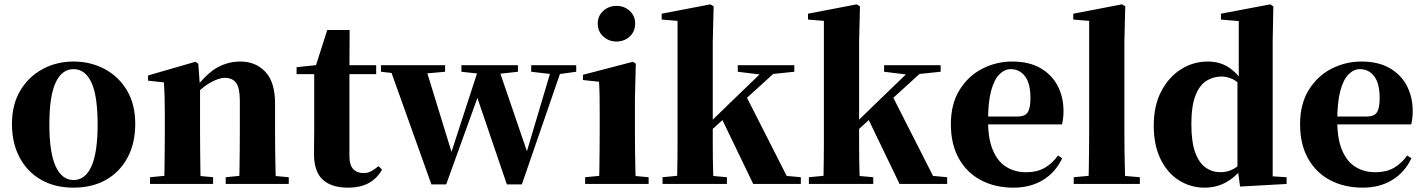

<svg xmlns="http://www.w3.org/2000/svg" viewBox="-20 -846 6550 883"><path d="M318 17Q232 17 168.5 -19.5Q105 -56 70 -122Q35 -188 35 -276Q35 -365 73 -429Q111 -493 175.5 -528Q240 -563 318 -563Q397 -563 461.5 -528.5Q526 -494 564 -430Q602 -366 602 -276Q602 -187 566.5 -121Q531 -55 467.5 -19Q404 17 318 17ZM318 -18Q372 -18 400.5 -81Q429 -144 429 -274Q429 -405 400.5 -466.5Q372 -528 318 -528Q265 -528 236 -466.5Q207 -405 207 -274Q207 -144 236 -81Q265 -18 318 -18Z M670 0V-31L774 -41H853L960 -31V0ZM734 0Q736 -26 736.5 -68.5Q737 -111 737.5 -157Q738 -203 738 -238V-321Q738 -370 737 -400.5Q736 -431 734 -467L661 -475V-499L879 -562L892 -553L900 -441V-438V-238Q900 -203 900.5 -157Q901 -111 901.5 -68.5Q902 -26 903 0ZM1018 0V-31L1120 -41H1198L1308 -31V0ZM1080 0Q1081 -26 1081.5 -68Q1082 -110 1082.5 -156Q1083 -202 1083 -238V-383Q1083 -441 1066 -464.5Q1049 -488 1014 -488Q985 -488 943 -463.5Q901 -439 860 -389L857 -436H875Q932 -510 981 -536.5Q1030 -563 1085 -563Q1156 -563 1200.5 -515.5Q1245 -468 1245 -370V-238Q1245 -202 1245.5 -156Q1246 -110 1247 -68Q1248 -26 1249 0Z M1507 -505V-546H1710V-505ZM1580 17Q1504 17 1464 -20Q1424 -57 1424 -139Q1424 -169 1424.5 -193.5Q1425 -218 1425 -249V-505H1344V-537L1448 -548L1430 -536L1485 -708H1588L1587 -529V-519V-127Q1587 -87 1604.5 -68.5Q1622 -50 1652 -50Q1671 -50 1686 -58Q1701 -66 1721 -82L1737 -66Q1715 -26 1676.5 -4.5Q1638 17 1580 17Z M1964 2 1768 -546H1934L2063 -126L2049 -125L2053 -137L2186 -546H2268L2412 -125H2395L2399 -136L2521 -546H2569L2380 2H2311L2160 -441H2192L2184 -419L2032 2ZM1732 -516V-546H2027V-516L1893 -504H1838ZM2102 -516V-546H2362V-516L2254 -504H2211ZM2423 -516V-546H2630V-516L2543 -504H2526Z M2671 0V-31L2776 -41H2854L2963 -31V0ZM2735 0Q2736 -26 2736.5 -68.5Q2737 -111 2737.5 -157Q2738 -203 2738 -238V-318Q2738 -368 2737.5 -401.5Q2737 -435 2735 -470L2661 -478V-502L2891 -562L2904 -553L2900 -392V-238Q2900 -203 2900.5 -157Q2901 -111 2902 -68.5Q2903 -26 2904 0ZM2815 -655Q2780 -655 2754.5 -678Q2729 -701 2729 -738Q2729 -773 2754.5 -796Q2780 -819 2815 -819Q2851 -819 2876 -796Q2901 -773 2901 -738Q2901 -701 2876 -678Q2851 -655 2815 -655Z M3027 0V-31L3131 -41H3211L3323 -31V0ZM3093 0Q3094 -17 3094.5 -46.5Q3095 -76 3095.5 -111Q3096 -146 3096 -179.5Q3096 -213 3096 -238V-750L3023 -756V-783L3247 -826L3262 -817L3258 -656V-246Q3258 -218 3258 -183Q3258 -148 3258.5 -112Q3259 -76 3260 -46.5Q3261 -17 3262 0ZM3174 -177V-221H3181L3348 -383L3517 -546H3580ZM3444 0 3299 -301 3412 -403 3598 -37 3663 -31V0ZM3373 -516V-546H3633V-516L3517 -504L3495 -501Z M3700 0V-31L3804 -41H3884L3996 -31V0ZM3766 0Q3767 -17 3767.5 -46.5Q3768 -76 3768.5 -111Q3769 -146 3769 -179.5Q3769 -213 3769 -238V-750L3696 -756V-783L3920 -826L3935 -817L3931 -656V-246Q3931 -218 3931 -183Q3931 -148 3931.5 -112Q3932 -76 3933 -46.5Q3934 -17 3935 0ZM3847 -177V-221H3854L4021 -383L4190 -546H4253ZM4117 0 3972 -301 4085 -403 4271 -37 4336 -31V0ZM4046 -516V-546H4306V-516L4190 -504L4168 -501Z M4641 17Q4557 17 4492 -17Q4427 -51 4390 -116.5Q4353 -182 4353 -275Q4353 -368 4393 -432.5Q4433 -497 4497.5 -530Q4562 -563 4635 -563Q4713 -563 4765.5 -532.5Q4818 -502 4844.5 -450.5Q4871 -399 4871 -335Q4871 -301 4864 -274H4422V-310H4659Q4694 -310 4706.5 -329.5Q4719 -349 4719 -395Q4719 -462 4694 -495Q4669 -528 4628 -528Q4600 -528 4576 -504Q4552 -480 4538 -428Q4524 -376 4524 -290Q4524 -207 4546.5 -154.5Q4569 -102 4608.5 -78Q4648 -54 4698 -54Q4751 -54 4786 -75Q4821 -96 4846 -131L4865 -118Q4834 -53 4776.5 -18Q4719 17 4641 17Z M4918 0V-31L5027 -41H5106L5222 -31V0ZM4986 0Q4987 -37 4987.5 -77.5Q4988 -118 4988.5 -159Q4989 -200 4989 -238V-750L4916 -756V-783L5140 -826L5155 -817L5151 -656V-238Q5151 -200 5151.5 -159Q5152 -118 5153 -77.5Q5154 -37 5155 0Z M5520 17Q5455 17 5401.5 -17Q5348 -51 5317 -115Q5286 -179 5286 -269Q5286 -360 5320.5 -426Q5355 -492 5411.5 -527.5Q5468 -563 5534 -563Q5588 -563 5628 -538Q5668 -513 5701 -462H5710L5691 -450Q5668 -474 5644.5 -484Q5621 -494 5598 -494Q5560 -494 5528.5 -474.5Q5497 -455 5478 -407Q5459 -359 5459 -275Q5459 -194 5476.5 -145.5Q5494 -97 5524.5 -75.5Q5555 -54 5593 -54Q5619 -54 5642.5 -64Q5666 -74 5688 -96L5710 -80H5699Q5666 -35 5621 -9Q5576 17 5520 17ZM5683 12 5671 -77V-79V-471L5677 -483V-749L5595 -756V-783L5822 -826L5836 -817L5833 -657V-35L5897 -31V0Z M6247 17Q6163 17 6098 -17Q6033 -51 5996 -116.5Q5959 -182 5959 -275Q5959 -368 5999 -432.5Q6039 -497 6103.5 -530Q6168 -563 6241 -563Q6319 -563 6371.5 -532.5Q6424 -502 6450.5 -450.5Q6477 -399 6477 -335Q6477 -301 6470 -274H6028V-310H6265Q6300 -310 6312.5 -329.5Q6325 -349 6325 -395Q6325 -462 6300 -495Q6275 -528 6234 -528Q6206 -528 6182 -504Q6158 -480 6144 -428Q6130 -376 6130 -290Q6130 -207 6152.5 -154.5Q6175 -102 6214.5 -78Q6254 -54 6304 -54Q6357 -54 6392 -75Q6427 -96 6452 -131L6471 -118Q6440 -53 6382.5 -18Q6325 17 6247 17Z"/></svg>

Font: Noto Serif SC ExtraLight Black
Style: Regular
Weight: 900
Version: Version 2.002-H1;hotconv 1.1.0;makeotfexe 2.6.0